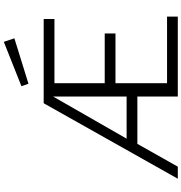

<svg xmlns="http://www.w3.org/2000/svg" viewBox="8 -986 978 1035"><g transform="rotate(-90 497.5 -469.0)"><path d="M789 -938 550 -843 563 -805 808 -881ZM925 -58H566V-336H834V-394H566V-665H912V-723H458L51 0H116L239 -218H494V0H925ZM494 -276H267L494 -672Z"/></g></svg>

Font: United Sans ExtraLight
Style: Regular
Weight: 200
Designer: Pablo Impallari, Rodrigo Fuenzalida (Modified by Dan O. Williams)
Version: Version 1.000;PS 001.000;hotconv 1.0.88;makeotf.lib2.5.64775